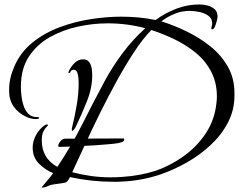

<svg xmlns="http://www.w3.org/2000/svg" viewBox="-20 -785 1075 864"><path d="M172 59Q168 59 168 58Q168 57 168.5 57Q169 57 169 56Q182 40 195 25Q208 10 219 -6Q182 -21 154.5 -49.5Q127 -78 127 -121Q127 -150 142.5 -178Q158 -206 182 -222Q187 -225 191 -225Q196 -225 196 -222Q196 -220 189 -213.5Q182 -207 175 -193Q168 -179 168 -153Q168 -73 238 -34Q300 -126 349.5 -224.5Q399 -323 451 -420Q486 -485 532.5 -547Q579 -609 634 -658Q593 -669 550.5 -674.5Q508 -680 465 -680Q398 -680 329.5 -665Q261 -650 203 -617Q145 -584 109.5 -529.5Q74 -475 74 -395Q74 -377 76.5 -353.5Q79 -330 86.5 -308Q94 -286 108.5 -272Q123 -258 148 -258Q150 -258 153 -257.5Q156 -257 156 -254Q156 -251 150 -250Q144 -249 142 -249Q121 -249 99 -259Q62 -276 41.5 -305.5Q21 -335 21 -375V-380Q21 -433 44 -485Q72 -550 126 -593.5Q180 -637 248.5 -662.5Q317 -688 389 -699Q461 -710 525 -710Q564 -710 603 -706.5Q642 -703 680 -695Q724 -727 774 -746Q824 -765 878 -765Q896 -765 914.5 -760Q933 -755 946 -743.5Q959 -732 959 -710Q959 -704 955.5 -690.5Q952 -677 947 -665Q942 -653 935 -653Q931 -653 931 -657Q931 -662 933 -667.5Q935 -673 935 -679Q935 -702 917 -714.5Q899 -727 875.5 -731.5Q852 -736 834 -736Q798 -736 766 -723Q734 -710 706 -689Q761 -672 819 -644Q877 -616 926 -577Q975 -538 1005 -485.5Q1035 -433 1035 -367V-355Q1035 -289 1005.5 -233Q976 -177 927 -131.5Q878 -86 819 -53Q760 -20 702 0Q660 14 617 22Q574 30 530 32Q520 33 510 33Q500 33 490 33Q391 33 295 12Q292 17 287.5 24.5Q283 32 278 35Q274 37 258.5 39.5Q243 42 226.5 44Q210 46 201 50Q194 53 187 56Q180 59 172 59ZM477 13Q491 13 504.5 12.5Q518 12 531 11Q610 6 682 -17Q750 -41 809 -84Q868 -127 907 -186.5Q946 -246 954 -321Q955 -329 955.5 -336Q956 -343 956 -350Q956 -413 930.5 -462Q905 -511 862 -546.5Q819 -582 766.5 -607.5Q714 -633 661 -650Q622 -610 582.5 -549.5Q543 -489 504 -418Q465 -347 428.5 -273Q392 -199 361 -131Q330 -63 305 -10Q347 1 390 7Q433 13 477 13ZM305 -196Q304 -196 303.5 -198Q303 -200 303 -201Q303 -207 304.5 -212.5Q306 -218 307 -223Q318 -268 326 -316.5Q334 -365 334 -411Q334 -419 333 -433Q332 -447 327.5 -459Q323 -471 312 -471Q301 -471 298 -463.5Q295 -456 290 -456Q288 -456 288 -459Q288 -461 290 -465Q298 -484 315 -501Q332 -518 354 -518Q372 -518 381 -506Q390 -494 392.5 -477.5Q395 -461 395 -447Q395 -389 371.5 -330Q348 -271 323 -219Q322 -215 315.5 -205.5Q309 -196 305 -196ZM245 -124Q242 -126 242 -129Q242 -137 251.5 -149Q261 -161 274 -161L535 -162Q539 -162 539 -157Q539 -149 528.5 -145.5Q518 -142 513 -141Q487 -137 456.5 -135Q426 -133 405 -131Q379 -130 346 -128Q313 -126 285.5 -125Q258 -124 245 -124Z"/></svg>

Font: My Soul
Style: Regular
Weight: 400
Designer: Robert E. Leuschke
Foundry: Robert E. Leuschke
Version: Version 1.010; ttfautohint (v1.8.4.7-5d5b)